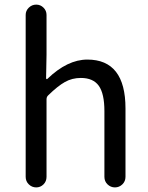

<svg xmlns="http://www.w3.org/2000/svg" viewBox="-20 -816 646 836"><path d="M91.8 -45.9V-751Q91.8 -769.5 105.5 -782.7Q119.1 -795.9 137.7 -795.9Q156.2 -795.9 169.4 -782.7Q182.6 -769.5 182.6 -751V-578.1L180.7 -475.6Q180.7 -472.7 182.6 -471.7Q184.6 -470.7 186.5 -472.7Q273.4 -556.6 360.4 -556.6Q526.4 -556.6 526.4 -343.8V-45.9Q526.4 -26.4 512.7 -13.2Q499 0 480.5 0Q461.9 0 448.2 -13.2Q434.6 -26.4 434.6 -45.9V-332Q434.6 -408.2 410.2 -442.4Q385.7 -476.6 332 -476.6Q293.9 -476.6 262.7 -459Q231.4 -441.4 190.4 -401.4Q182.6 -394.5 182.6 -383.8V-45.9Q182.6 -26.4 169.4 -13.2Q156.2 0 137.7 0Q119.1 0 105.5 -13.2Q91.8 -26.4 91.8 -45.9Z"/></svg>

Font: Gen Jyuu GothicX Regular
Style: Regular
Weight: 400
Designer: [Source Han Sans]
Ryoko NISHIZUKA  (kana & ideographs); Paul D. Hunt (Latin, Greek & Cyrillic); Wenlong ZHANG  (bopomofo
Version: Version 1.002.20150607